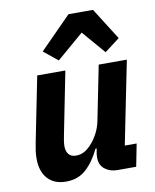

<svg xmlns="http://www.w3.org/2000/svg" viewBox="-89 -862 759 941"><g transform="rotate(-10 291.0 -391.0)"><path d="M114 -525H254L192 -213Q189 -199 187 -185Q185 -171 185 -160Q185 -135 197 -120Q209 -105 234 -105Q260 -105 280.5 -118.5Q301 -132 318 -153Q335 -174 347.5 -199.5Q360 -225 366 -255L420 -525H560L477 -112H536L514 0H421Q384 0 358.5 -20Q333 -40 333 -77Q333 -85 334 -94Q335 -103 336 -107L339 -122H333Q304 -61 264 -24.5Q224 12 164 12Q105 12 72.5 -24Q40 -60 40 -124Q40 -144 42.5 -162Q45 -180 49 -200ZM317 -794H439L539 -636L464 -579L365 -694L231 -579L161 -636Z"/></g></svg>

Font: IBM Plex Sans
Style: Bold Italic
Weight: 700
Italic angle: -11.31°
Designer: Mike Abbink, Paul van der Laan, Pieter van Rosmalen
Foundry: Bold Monday
Version: Version 3.201